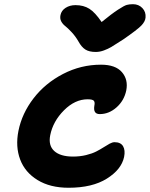

<svg xmlns="http://www.w3.org/2000/svg" viewBox="-20 -927 706 905"><path d="M606.9 -907.2Q633.8 -907.2 651.1 -888.9Q668.5 -870.6 666 -844.2Q664.6 -825.7 646 -806.4Q627.4 -787.1 561 -741.2Q518.6 -713.9 504.2 -705.3Q489.7 -696.8 470.2 -689.5Q450.7 -682.1 431.2 -682.1Q400.4 -682.1 382.3 -693.6Q364.3 -705.1 350.1 -731Q335.9 -755.9 317.4 -775.6Q298.8 -795.4 287.1 -804.4Q275.4 -813.5 268.6 -826.2Q261.7 -838.9 265.1 -856Q269.5 -877.4 289.3 -890.1Q309.1 -902.8 335.9 -902.8Q374 -902.8 401.1 -885.7Q428.2 -868.7 459 -823.2Q506.8 -862.3 536.1 -881.3Q565.4 -900.4 577.4 -903.8Q589.4 -907.2 606.9 -907.2ZM303.2 -42Q216.3 -42 157 -78.4Q97.7 -114.7 75 -175.3Q52.2 -235.8 66.9 -310.1Q83.5 -392.6 138.2 -463.6Q192.9 -534.7 277.1 -578.4Q361.3 -622.1 456.1 -622.1Q524.4 -622.1 554.7 -586.9Q585 -551.8 575.2 -501Q565.4 -453.1 529.5 -421.1Q493.7 -389.2 450.2 -389.2Q418 -389.2 424.8 -429.2Q428.2 -444.8 422.4 -451.9Q416.5 -459 393.1 -459Q333.5 -459 281.7 -407.2Q230 -355.5 216.8 -290Q207 -241.2 235.8 -215.1Q264.6 -189 324.2 -189Q356.9 -189 385.7 -196Q414.6 -203.1 433.6 -212.9Q452.6 -222.7 468.3 -232.7Q483.9 -242.7 496.8 -249.8Q509.8 -256.8 520 -256.8Q548.8 -256.8 560.1 -237.8Q571.3 -218.8 564.9 -187Q552.2 -127.9 483.6 -85Q415 -42 303.2 -42Z"/></svg>

Font: Shantell Sans Irregular Bouncy
Style: Bold Italic
Weight: 700
Italic angle: -11.31°
Designer: Stephen Nixon, Anya Danilova, Shantell Martin
Foundry: Arrow Type
Version: Version 1.006;[9816181b4]